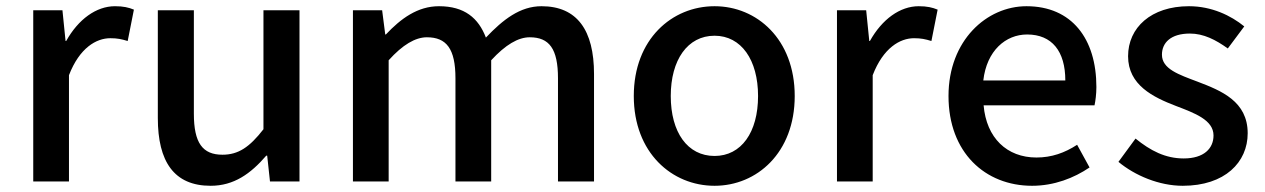

<svg xmlns="http://www.w3.org/2000/svg" viewBox="-20 -584 4071 618"><path d="M87 0H202V-342C236 -430 290 -461 335 -461C358 -461 371 -458 391 -452L411 -553C394 -560 377 -564 350 -564C290 -564 232 -522 193 -452H191L181 -551H87Z M658 14C733 14 787 -25 837 -83H840L849 0H944V-551H828V-168C783 -110 747 -86 696 -86C632 -86 604 -124 604 -218V-551H488V-204C488 -64 540 14 658 14Z M1116 0H1231V-390C1276 -440 1317 -464 1354 -464C1417 -464 1446 -427 1446 -332V0H1561V-390C1607 -440 1648 -464 1685 -464C1748 -464 1776 -427 1776 -332V0H1892V-346C1892 -486 1838 -564 1723 -564C1654 -564 1599 -521 1544 -463C1520 -526 1475 -564 1393 -564C1324 -564 1270 -524 1222 -473H1220L1210 -551H1116Z M2280 14C2416 14 2538 -92 2538 -275C2538 -458 2416 -564 2280 -564C2143 -564 2020 -458 2020 -275C2020 -92 2143 14 2280 14ZM2280 -82C2193 -82 2139 -158 2139 -275C2139 -391 2193 -469 2280 -469C2366 -469 2420 -391 2420 -275C2420 -158 2366 -82 2280 -82Z M2674 0H2789V-342C2823 -430 2877 -461 2922 -461C2945 -461 2958 -458 2978 -452L2998 -553C2981 -560 2964 -564 2937 -564C2877 -564 2819 -522 2780 -452H2778L2768 -551H2674Z M3302 14C3373 14 3437 -11 3487 -45L3447 -118C3407 -92 3365 -77 3316 -77C3221 -77 3155 -140 3146 -245H3503C3506 -259 3509 -281 3509 -304C3509 -459 3430 -564 3284 -564C3156 -564 3033 -454 3033 -275C3033 -93 3151 14 3302 14ZM3145 -325C3156 -421 3217 -473 3286 -473C3366 -473 3409 -419 3409 -325Z M3787 14C3923 14 3996 -62 3996 -155C3996 -258 3911 -292 3835 -321C3774 -344 3720 -362 3720 -408C3720 -446 3748 -476 3810 -476C3854 -476 3893 -456 3932 -428L3985 -499C3942 -534 3880 -564 3807 -564C3685 -564 3611 -495 3611 -403C3611 -310 3692 -271 3765 -243C3825 -220 3886 -198 3886 -148C3886 -106 3855 -74 3790 -74C3731 -74 3683 -99 3635 -138L3580 -63C3633 -19 3711 14 3787 14Z"/></svg>

Font: Noto Sans JP Medium
Style: Regular
Weight: 500
Designer: Ryoko NISHIZUKA 西塚涼子 (kana, bopomofo & ideographs); Paul D. Hunt (Latin, Greek & Cyrillic); Sandoll Communications 산돌커뮤니
Foundry: Adobe
Version: Version 2.004;hotconv 1.0.118;makeotfexe 2.5.65603